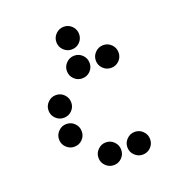

<svg xmlns="http://www.w3.org/2000/svg" viewBox="-121 -768 789 853"><g transform="rotate(-20 273.5 -342.0)"><path d="M327.1 -615.2Q327.1 -592.8 311.5 -577.1Q295.9 -561.5 273.4 -561.5Q251.5 -561.5 235.6 -577.1Q219.7 -592.8 219.7 -615.2Q219.7 -637.2 235.6 -653.1Q251.5 -668.9 273.4 -668.9Q295.9 -668.9 311.5 -653.1Q327.1 -637.2 327.1 -615.2ZM327.1 -478.5Q327.1 -456.1 311.5 -440.4Q295.9 -424.8 273.4 -424.8Q251.5 -424.8 235.6 -440.4Q219.7 -456.1 219.7 -478.5Q219.7 -500.5 235.6 -516.4Q251.5 -532.2 273.4 -532.2Q295.9 -532.2 311.5 -516.4Q327.1 -500.5 327.1 -478.5ZM463.9 -478.5Q463.9 -456.1 448.2 -440.4Q432.6 -424.8 410.2 -424.8Q388.2 -424.8 372.3 -440.4Q356.4 -456.1 356.4 -478.5Q356.4 -500.5 372.3 -516.4Q388.2 -532.2 410.2 -532.2Q432.6 -532.2 448.2 -516.4Q463.9 -500.5 463.9 -478.5ZM190.4 -341.8Q190.4 -319.3 174.8 -303.7Q159.2 -288.1 136.7 -288.1Q114.7 -288.1 98.9 -303.7Q83 -319.3 83 -341.8Q83 -363.8 98.9 -379.6Q114.7 -395.5 136.7 -395.5Q159.2 -395.5 174.8 -379.6Q190.4 -363.8 190.4 -341.8ZM190.4 -205.1Q190.4 -182.6 174.8 -167Q159.2 -151.4 136.7 -151.4Q114.7 -151.4 98.9 -167Q83 -182.6 83 -205.1Q83 -227.1 98.9 -242.9Q114.7 -258.8 136.7 -258.8Q159.2 -258.8 174.8 -242.9Q190.4 -227.1 190.4 -205.1ZM327.1 -68.4Q327.1 -45.9 311.5 -30.3Q295.9 -14.6 273.4 -14.6Q251.5 -14.6 235.6 -30.3Q219.7 -45.9 219.7 -68.4Q219.7 -90.3 235.6 -106.2Q251.5 -122.1 273.4 -122.1Q295.9 -122.1 311.5 -106.2Q327.1 -90.3 327.1 -68.4ZM463.9 -68.4Q463.9 -45.9 448.2 -30.3Q432.6 -14.6 410.2 -14.6Q388.2 -14.6 372.3 -30.3Q356.4 -45.9 356.4 -68.4Q356.4 -90.3 372.3 -106.2Q388.2 -122.1 410.2 -122.1Q432.6 -122.1 448.2 -106.2Q463.9 -90.3 463.9 -68.4Z"/></g></svg>

Font: DatDot
Style: Regular
Weight: 400
Designer: GGBot
Version: 1.00